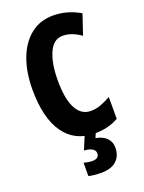

<svg xmlns="http://www.w3.org/2000/svg" viewBox="-176 -805 845 1126"><g transform="rotate(-20 247.0 -242.0)"><path d="M314 -593Q257 -593 228 -527Q199 -461 199 -355Q199 -240 230.5 -181Q262 -122 321 -122Q355 -122 386 -134Q417 -146 447 -163V-27Q384 10 298 10Q174 10 107.5 -84.5Q41 -179 41 -356Q41 -464 72 -547Q103 -630 161.5 -677Q220 -724 302 -724Q391 -724 470 -677L428 -552Q401 -571 373 -582Q345 -593 314 -593ZM382 128Q382 180 349.5 210Q317 240 256 240Q209 240 176 232V149Q207 157 228 157Q271 157 271 124Q271 105 252.5 94.5Q234 84 203 82L237 0H307L291 37Q334 44 358 68Q382 92 382 128Z"/></g></svg>

Font: Noto Sans Lao ExtraCondensed ExtraBold
Style: Regular
Weight: 800
Width: 2
Designer: Monotype Design Team
Foundry: Monotype Imaging Inc.
Version: Version 2.003; ttfautohint (v1.8.4.7-5d5b)